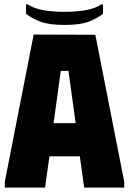

<svg xmlns="http://www.w3.org/2000/svg" viewBox="-20 -858 591 878"><path d="M2 0V-27L134 -700L416 -699L548 -27V0H365L345 -143H206L186 0ZM225 -295H326L293 -534H258ZM275 -744Q347 -744 386 -759Q425 -774 451 -795V-838H443Q419 -821 377 -812.5Q335 -804 275 -804Q215 -804 173 -812.5Q131 -821 107 -838H99V-795Q125 -774 164.5 -759Q204 -744 275 -744Z"/></svg>

Font: Phudu Light ExtraBold
Style: Regular
Weight: 800
Version: Version 1.005;gftools[0.9.23]